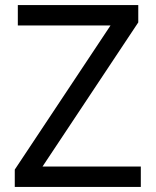

<svg xmlns="http://www.w3.org/2000/svg" viewBox="-20 -734 612 754"><path d="M533 0H38V-68L414 -634H50V-714H523V-646L147 -80H533Z"/></svg>

Font: Noto Sans Old Persian
Style: Regular
Weight: 400
Designer: Monotype Design Team
Foundry: Monotype Imaging Inc.
Version: Version 2.001; ttfautohint (v1.8.4.7-5d5b)